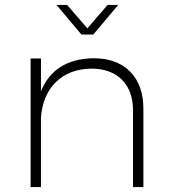

<svg xmlns="http://www.w3.org/2000/svg" viewBox="-20 -758 688 778"><path d="M358 -618H310L209 -738H252L334 -643L416 -738H459ZM359 -522Q454 -522 507.5 -467.5Q561 -413 561 -318V0H519V-310Q519 -390 474 -435Q429 -480 349 -480Q260 -478 206.5 -425.5Q153 -373 146 -282V0H104V-521H146V-388Q199 -519 359 -522Z"/></svg>

Font: Montserrat Ultra Light
Style: Regular
Weight: 200
Designer: Julieta Ulanovsky
Foundry: Julieta Ulanovsky
Version: Version 3.100;PS 003.100;hotconv 1.0.88;makeotf.lib2.5.64775